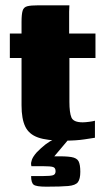

<svg xmlns="http://www.w3.org/2000/svg" viewBox="-20 -525 399 722"><path d="M219 4Q157 4 123 -8Q89 -20 75 -49Q61 -78 61 -129V-307H17V-399H61V-442Q61 -471 65 -484.5Q69 -498 82.5 -501.5Q96 -505 124 -505H241Q241 -500 240.5 -494Q240 -488 240 -481V-399H339V-307H241V-142Q241 -102 248.5 -83.5Q256 -65 291 -65Q300 -65 315.5 -67Q331 -69 337 -71V-7Q330 -6 298 -1Q266 4 219 4ZM154 177Q116 177 106.5 169.5Q97 162 97 137Q99 137 109.5 137Q120 137 143 137Q169 137 179 134Q189 131 189 119Q189 106 179.5 103Q170 100 143 100H98Q98 100 97 93.5Q96 87 100 75.5Q104 64 118 48Q126 40 134 32.5Q142 25 150.5 18.5Q159 12 168 6.5Q177 1 186 -1H238L184 63Q227 62 248 65.5Q269 69 275.5 81.5Q282 94 282 121Q282 148 273 160Q264 172 236.5 174.5Q209 177 154 177Z"/></svg>

Font: Genos Thin ExtraBold
Style: Regular
Weight: 800
Version: Version 1.010